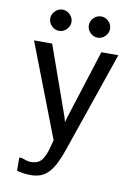

<svg xmlns="http://www.w3.org/2000/svg" viewBox="-94 -766 688 980"><g transform="rotate(10 250.0 -276.0)"><path d="M63 144V76H75Q89 81 101.5 84.5Q114 88 123 88Q152 88 170 75Q188 62 203 20L220 -41L33 -526H127L254 -168L261 -142L268 -168L382 -526H470L293 -12Q278 33 262.5 64.5Q247 96 228.5 116Q210 136 187.5 145Q165 154 136 154Q119 154 101.5 152Q84 150 63 144ZM150 -706Q172 -706 188.5 -689.5Q205 -673 205 -651Q205 -629 188.5 -612.5Q172 -596 150 -596Q128 -596 111.5 -612.5Q95 -629 95 -651Q95 -673 111.5 -689.5Q128 -706 150 -706ZM350 -706Q372 -706 388.5 -689.5Q405 -673 405 -651Q405 -629 388.5 -612.5Q372 -596 350 -596Q328 -596 311.5 -612.5Q295 -629 295 -651Q295 -673 311.5 -689.5Q328 -706 350 -706Z"/></g></svg>

Font: D2Coding ligature
Style: Regular
Weight: 400
Monospace: yes
Designer: Yong-Rak Park; Jeong-Hwan Yoon; Sang-Min Lee;
Foundry: NHN Corporation
Version: Version 1.3.2; Build 20180524